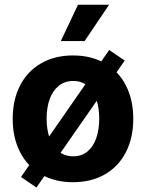

<svg xmlns="http://www.w3.org/2000/svg" viewBox="-20 -776 630 829"><path d="M70.7 -11.8 451.4 -560.1 518.5 -514.6 137.3 33.7ZM34.8 -262.7Q34.8 -344.7 66.5 -406.5Q98.1 -468.2 157.2 -502.4Q216.2 -536.6 295.2 -536.6Q374.3 -536.6 433.4 -502.4Q492.5 -468.2 523.9 -406.5Q555.4 -344.7 555.4 -262.7Q555.4 -181.6 523.9 -119.6Q492.5 -57.6 433.4 -23.4Q374.3 10.7 295.2 10.7Q216.2 10.7 157.2 -23.4Q98.1 -57.6 66.5 -119.6Q34.8 -181.6 34.8 -262.7ZM408.4 -263.8Q408.4 -310.7 395.7 -347.6Q383 -384.4 357.8 -405.4Q332.6 -426.4 296.3 -426.4Q259.5 -426.4 233.5 -405.4Q207.6 -384.4 194.4 -347.9Q181.3 -311.3 181.3 -263.8Q181.3 -216.3 194.4 -179.7Q207.6 -143 233.5 -122.1Q259.5 -101.1 296.3 -101.1Q332.6 -101.1 357.8 -122.1Q383 -143 395.7 -179.9Q408.4 -216.9 408.4 -263.8ZM316.7 -755.5H451L345.3 -598.7H242.6Z"/></svg>

Font: Pretendard JP Variable
Style: Regular
Weight: 400
Designer: Base glyphs from Inter by Rasmus Andersson; Hangul glyphs from Noto Sans CJK(Source Han Sans) by Jang Soo-young and Kang
Foundry: Kil Hyung-jin
Version: Version 1.307;Glyphs 3.2 (3192)